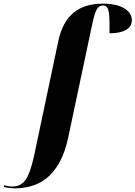

<svg xmlns="http://www.w3.org/2000/svg" viewBox="-154 -790 741 1050"><path d="M-75 240C44 240 171 189 219 -38L349 -651C367 -736 379 -760 410 -760C447 -760 445 -708 445 -608C525 -608 567 -635 567 -679C567 -731 511 -770 409 -770C276 -770 195 -706 165 -566L33 59C3 195 -26 230 -90 230C-104 230 -121 226 -131 223L-134 232C-121 236 -95 240 -75 240Z"/></svg>

Font: Noto Serif Display SemiCondensed ExtraBold
Style: Italic
Weight: 800
Width: 4
Italic angle: -12°
Designer: Monotype Design Team
Foundry: Monotype Imaging Inc.
Version: Version 2.009